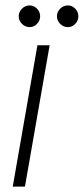

<svg xmlns="http://www.w3.org/2000/svg" viewBox="-20 -688 309 708"><path d="M27 0 118 -521H163L72 0ZM89 -588Q73 -588 61 -600Q49 -612 49 -628Q49 -644 61 -656Q73 -668 89 -668Q105 -668 116.5 -656Q128 -644 128 -628Q128 -612 116.5 -600Q105 -588 89 -588ZM230 -588Q214 -588 202 -600Q190 -612 190 -628Q190 -644 202 -656Q214 -668 230 -668Q246 -668 257.5 -656Q269 -644 269 -628Q269 -612 257.5 -600Q246 -588 230 -588Z"/></svg>

Font: DM Sans 10pt ExtraLight
Style: Italic
Weight: 250
Italic angle: -10°
Version: Version 4.004;gftools[0.9.30]